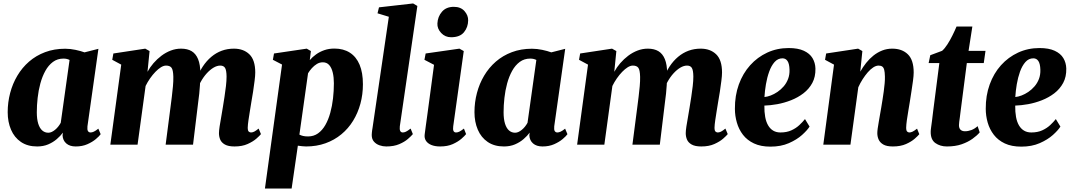

<svg xmlns="http://www.w3.org/2000/svg" viewBox="-20 -837 6202 1111"><path d="M486 -106Q484 -86.5 489 -78.5Q494 -70.5 504.5 -70.5Q512.5 -70.5 523 -75.2Q533.5 -80 549 -92.5L562.5 -60.5Q555 -49.5 535 -32.5Q515 -15.5 485.5 -2.5Q456 10.5 418 10.5Q383.5 10.5 363.5 -7Q343.5 -24.5 342 -53.5L344 -69.5Q330 -50.5 308.5 -32Q287 -13.5 258.8 -1.5Q230.5 10.5 195 10.5Q139.5 10.5 101.2 -15.5Q63 -41.5 43.8 -86.5Q24.5 -131.5 24.5 -188Q24.5 -245 38.8 -299Q53 -353 80.5 -399.2Q108 -445.5 148.2 -480.5Q188.5 -515.5 241 -535.2Q293.5 -555 357 -555Q386.5 -555 417 -548.5Q447.5 -542 469 -534L549.5 -554.5ZM382.5 -490Q376 -493.5 367 -495.8Q358 -498 347.5 -498Q312.5 -498 286.5 -478.8Q260.5 -459.5 242.5 -427Q224.5 -394.5 213.5 -354Q202.5 -313.5 197.8 -270.5Q193 -227.5 193 -187.5Q193 -148 201.2 -121.5Q209.5 -95 224.5 -82Q239.5 -69 259.5 -69Q269.5 -69 279.2 -73.5Q289 -78 298.5 -85.8Q308 -93.5 316.5 -104Q325 -114.5 331.5 -126.5Z M845.5 -541.5 833.5 -421.5Q847.5 -447.5 868.2 -471.5Q889 -495.5 914.2 -514.5Q939.5 -533.5 968.2 -544.5Q997 -555.5 1027.5 -555.5Q1064.5 -555.5 1089 -540.8Q1113.5 -526 1126.2 -494.8Q1139 -463.5 1139.5 -414Q1139.5 -406 1139.2 -396.2Q1139 -386.5 1138 -376Q1137 -365.5 1135.5 -356L1115.5 -374.5Q1131 -418 1153 -451.5Q1175 -485 1202.8 -508.2Q1230.5 -531.5 1263.2 -543.5Q1296 -555.5 1333.5 -555.5Q1389 -555.5 1423 -522.8Q1457 -490 1457 -417.5Q1457 -399.5 1453.2 -369.5Q1449.5 -339.5 1444.5 -306.8Q1439.5 -274 1434.5 -247Q1430.5 -222 1426 -194.5Q1421.5 -167 1417.8 -141.8Q1414 -116.5 1413.5 -98.5Q1413.5 -80.5 1419.5 -75.5Q1425.5 -70.5 1432.5 -70.5Q1441 -70.5 1450.8 -75.2Q1460.5 -80 1476.5 -93L1490 -61Q1483 -52 1463.8 -35Q1444.5 -18 1413 -3.8Q1381.5 10.5 1337 10.5Q1301 10.5 1281.2 -0.8Q1261.5 -12 1254.2 -29.5Q1247 -47 1247 -66.5Q1247 -80.5 1250.8 -105.5Q1254.5 -130.5 1260 -159.8Q1265.5 -189 1269.5 -216.5Q1274 -244.5 1279 -276.5Q1284 -308.5 1287.5 -339.2Q1291 -370 1291 -394.5Q1290.5 -431 1282.2 -444.2Q1274 -457.5 1254.5 -457.5Q1236 -457.5 1216 -445.8Q1196 -434 1176.5 -412.8Q1157 -391.5 1141.2 -362.8Q1125.5 -334 1115.5 -300L1139 -390.5Q1138.5 -368.5 1137 -344.2Q1135.5 -320 1133 -295.5Q1130.5 -271 1127 -247L1097 0H938.5L966.5 -216Q970.5 -245 974.2 -276.5Q978 -308 980.8 -338.2Q983.5 -368.5 983 -392.5Q982 -432.5 972.5 -445Q963 -457.5 941 -457.5Q927 -457.5 911.2 -447.8Q895.5 -438 879.2 -421.2Q863 -404.5 848.2 -383.2Q833.5 -362 822.5 -339.5L776 0H618.5L681.5 -463L629.5 -491L636 -527.5L820.5 -555.5Z M1513 254 1612 -463.5 1559 -491 1565.5 -527.5 1755 -555.5 1779 -541.5 1772.5 -489Q1787.5 -507 1808.8 -522.2Q1830 -537.5 1856.8 -546.8Q1883.5 -556 1915 -556Q1967.5 -556 2004.5 -532.2Q2041.5 -508.5 2060.8 -462.5Q2080 -416.5 2080 -349.5Q2080 -290.5 2065.5 -237Q2051 -183.5 2023.2 -138.2Q1995.5 -93 1955.2 -59.8Q1915 -26.5 1863.5 -8Q1812 10.5 1751 10.5Q1740 10.5 1727.8 9Q1715.5 7.5 1703.5 6L1667.5 254ZM1712.5 -58Q1722 -53 1734.2 -50.2Q1746.5 -47.5 1762.5 -47.5Q1795.5 -47.5 1820.2 -65.2Q1845 -83 1862.5 -113.5Q1880 -144 1891 -183.8Q1902 -223.5 1907 -267.5Q1912 -311.5 1912 -355Q1912 -389.5 1905.5 -417Q1899 -444.5 1885 -460.5Q1871 -476.5 1848 -476.5Q1829.5 -476.5 1813.5 -466.8Q1797.5 -457 1784.5 -442.5Q1771.5 -428 1762.5 -413Z M2293.5 -106Q2291.5 -88.5 2295.8 -79.5Q2300 -70.5 2311 -70.5Q2319 -70.5 2328.5 -74.8Q2338 -79 2356 -93L2369 -61Q2359.5 -49.5 2340.2 -32.8Q2321 -16 2290 -2.8Q2259 10.5 2215 10.5Q2195.5 10.5 2176 3.8Q2156.5 -3 2143.8 -17.5Q2131 -32 2131 -56Q2131 -61.5 2131.8 -69Q2132.5 -76.5 2133.5 -84Q2134.5 -91.5 2135.5 -96L2230 -740L2164.5 -760L2173 -794.5L2370.5 -817L2395 -802.5Z M2527 10.5Q2497 10.5 2475.8 1.8Q2454.5 -7 2444.5 -22.8Q2434.5 -38.5 2437.5 -60Q2439.5 -79 2443.8 -107.8Q2448 -136.5 2453 -174.5Q2458 -212.5 2464.2 -257.8Q2470.5 -303 2477.2 -354.5Q2484 -406 2491.5 -462L2436 -491L2443 -527.5L2638.5 -555.5L2663.5 -541.5L2602.5 -106Q2600 -88 2604.2 -79.2Q2608.5 -70.5 2619 -70.5Q2628.5 -70.5 2638.5 -75.5Q2648.5 -80.5 2664.5 -93L2677 -61Q2669 -50.5 2649.8 -33.8Q2630.5 -17 2600 -3.2Q2569.5 10.5 2527 10.5ZM2590 -621.5Q2556 -621.5 2532.8 -646.2Q2509.5 -671 2511 -701.5Q2513 -741 2537.5 -769.2Q2562 -797.5 2606 -797.5Q2646 -797.5 2667.8 -772.8Q2689.5 -748 2689 -719Q2688.5 -679.5 2664.8 -650.5Q2641 -621.5 2590 -621.5Z M3187 -106Q3185 -86.5 3190 -78.5Q3195 -70.5 3205.5 -70.5Q3213.5 -70.5 3224 -75.2Q3234.5 -80 3250 -92.5L3263.5 -60.5Q3256 -49.5 3236 -32.5Q3216 -15.5 3186.5 -2.5Q3157 10.5 3119 10.5Q3084.5 10.5 3064.5 -7Q3044.5 -24.5 3043 -53.5L3045 -69.5Q3031 -50.5 3009.5 -32Q2988 -13.5 2959.8 -1.5Q2931.5 10.5 2896 10.5Q2840.5 10.5 2802.2 -15.5Q2764 -41.5 2744.8 -86.5Q2725.5 -131.5 2725.5 -188Q2725.5 -245 2739.8 -299Q2754 -353 2781.5 -399.2Q2809 -445.5 2849.2 -480.5Q2889.5 -515.5 2942 -535.2Q2994.5 -555 3058 -555Q3087.5 -555 3118 -548.5Q3148.5 -542 3170 -534L3250.5 -554.5ZM3083.5 -490Q3077 -493.5 3068 -495.8Q3059 -498 3048.5 -498Q3013.5 -498 2987.5 -478.8Q2961.5 -459.5 2943.5 -427Q2925.5 -394.5 2914.5 -354Q2903.5 -313.5 2898.8 -270.5Q2894 -227.5 2894 -187.5Q2894 -148 2902.2 -121.5Q2910.5 -95 2925.5 -82Q2940.5 -69 2960.5 -69Q2970.5 -69 2980.2 -73.5Q2990 -78 2999.5 -85.8Q3009 -93.5 3017.5 -104Q3026 -114.5 3032.5 -126.5Z M3546.5 -541.5 3534.5 -421.5Q3548.5 -447.5 3569.2 -471.5Q3590 -495.5 3615.2 -514.5Q3640.5 -533.5 3669.2 -544.5Q3698 -555.5 3728.5 -555.5Q3765.5 -555.5 3790 -540.8Q3814.5 -526 3827.2 -494.8Q3840 -463.5 3840.5 -414Q3840.5 -406 3840.2 -396.2Q3840 -386.5 3839 -376Q3838 -365.5 3836.5 -356L3816.5 -374.5Q3832 -418 3854 -451.5Q3876 -485 3903.8 -508.2Q3931.5 -531.5 3964.2 -543.5Q3997 -555.5 4034.5 -555.5Q4090 -555.5 4124 -522.8Q4158 -490 4158 -417.5Q4158 -399.5 4154.2 -369.5Q4150.5 -339.5 4145.5 -306.8Q4140.5 -274 4135.5 -247Q4131.5 -222 4127 -194.5Q4122.5 -167 4118.8 -141.8Q4115 -116.5 4114.5 -98.5Q4114.5 -80.5 4120.5 -75.5Q4126.5 -70.5 4133.5 -70.5Q4142 -70.5 4151.8 -75.2Q4161.5 -80 4177.5 -93L4191 -61Q4184 -52 4164.8 -35Q4145.5 -18 4114 -3.8Q4082.5 10.5 4038 10.5Q4002 10.5 3982.2 -0.8Q3962.5 -12 3955.2 -29.5Q3948 -47 3948 -66.5Q3948 -80.5 3951.8 -105.5Q3955.5 -130.5 3961 -159.8Q3966.5 -189 3970.5 -216.5Q3975 -244.5 3980 -276.5Q3985 -308.5 3988.5 -339.2Q3992 -370 3992 -394.5Q3991.5 -431 3983.2 -444.2Q3975 -457.5 3955.5 -457.5Q3937 -457.5 3917 -445.8Q3897 -434 3877.5 -412.8Q3858 -391.5 3842.2 -362.8Q3826.5 -334 3816.5 -300L3840 -390.5Q3839.5 -368.5 3838 -344.2Q3836.5 -320 3834 -295.5Q3831.5 -271 3828 -247L3798 0H3639.5L3667.5 -216Q3671.5 -245 3675.2 -276.5Q3679 -308 3681.8 -338.2Q3684.5 -368.5 3684 -392.5Q3683 -432.5 3673.5 -445Q3664 -457.5 3642 -457.5Q3628 -457.5 3612.2 -447.8Q3596.5 -438 3580.2 -421.2Q3564 -404.5 3549.2 -383.2Q3534.5 -362 3523.5 -339.5L3477 0H3319.5L3382.5 -463L3330.5 -491L3337 -527.5L3521.5 -555.5Z M4664.5 -104.5Q4651.5 -83.5 4621.2 -56.2Q4591 -29 4545 -8.8Q4499 11.5 4438 11.5Q4382 11.5 4342.8 -7Q4303.5 -25.5 4279.2 -57Q4255 -88.5 4243.8 -127.8Q4232.5 -167 4232.5 -207.5Q4232 -284 4255.2 -348.2Q4278.5 -412.5 4320.8 -459.5Q4363 -506.5 4420 -532.8Q4477 -559 4543.5 -559Q4597.5 -559 4631.5 -543.2Q4665.5 -527.5 4681.5 -500.8Q4697.5 -474 4698.5 -440.5Q4699.5 -392.5 4680.5 -357.2Q4661.5 -322 4629.2 -297.2Q4597 -272.5 4557.5 -257Q4518 -241.5 4477.8 -234.2Q4437.5 -227 4403 -226Q4402.5 -189 4407.8 -160.2Q4413 -131.5 4424.8 -111.5Q4436.5 -91.5 4454.2 -81Q4472 -70.5 4496 -70.5Q4532.5 -70.5 4559.2 -82.8Q4586 -95 4605.2 -113Q4624.5 -131 4638 -148ZM4508 -499.5Q4481 -499.5 4462 -478Q4443 -456.5 4430.8 -422.2Q4418.5 -388 4412 -349.2Q4405.5 -310.5 4403.5 -275.5Q4420 -277 4439.8 -284.5Q4459.5 -292 4479 -305.2Q4498.5 -318.5 4514.8 -337.2Q4531 -356 4540.2 -380.2Q4549.5 -404.5 4548.5 -434Q4547.5 -468 4537 -483.8Q4526.5 -499.5 4508 -499.5Z M4958 -422.5Q4973 -449 4992 -473Q5011 -497 5034.2 -515.5Q5057.5 -534 5084.8 -544.8Q5112 -555.5 5143 -555.5Q5199.5 -555.5 5233.2 -522.8Q5267 -490 5267 -417.5Q5267 -399.5 5263 -369.5Q5259 -339.5 5253.8 -306.8Q5248.5 -274 5244.5 -247Q5240.5 -222 5235.8 -194.5Q5231 -167 5227.5 -141.8Q5224 -116.5 5223.5 -98.5Q5223.5 -80.5 5229.5 -75.5Q5235.5 -70.5 5242 -70.5Q5250.5 -70.5 5260.5 -75.2Q5270.5 -80 5286.5 -92.5L5299.5 -60.5Q5292.5 -51.5 5273.2 -34.5Q5254 -17.5 5222.5 -3.5Q5191 10.5 5146.5 10.5Q5110.5 10.5 5091.2 -0.8Q5072 -12 5064.2 -29.5Q5056.5 -47 5056.5 -66.5Q5056.5 -77 5058.8 -93.8Q5061 -110.5 5064.8 -131.2Q5068.5 -152 5072.2 -174Q5076 -196 5079.5 -216Q5083 -237.5 5086.8 -261Q5090.5 -284.5 5093.8 -308.2Q5097 -332 5099 -354.2Q5101 -376.5 5100.5 -394.5Q5100 -419 5096.5 -432.8Q5093 -446.5 5085 -452Q5077 -457.5 5064 -457.5Q5049 -457.5 5033 -447Q5017 -436.5 5001.5 -418.8Q4986 -401 4971.8 -378.8Q4957.5 -356.5 4946.5 -332L4901 0H4744L4806 -463L4754 -491L4760.5 -527.5L4945.5 -555.5L4970 -541.5Z M5538 -189.5Q5536 -171.5 5534 -157Q5532 -142.5 5530.5 -131.8Q5529 -121 5529 -113Q5529 -95 5538.2 -86.2Q5547.5 -77.5 5563.5 -77.5Q5582.5 -77.5 5601 -84.5Q5619.5 -91.5 5637 -107L5649 -71Q5633.5 -52.5 5607.2 -33.8Q5581 -15 5544.5 -2.2Q5508 10.5 5459 10.5Q5420.5 10.5 5392.5 -9.2Q5364.5 -29 5365.5 -76Q5365.5 -79 5366 -85Q5366.5 -91 5368.2 -103.2Q5370 -115.5 5372.8 -136.8Q5375.5 -158 5379.5 -192L5415.5 -472H5353.5L5363 -517.5L5431.5 -543Q5446.5 -556 5462 -580Q5477.5 -604 5491.2 -631.8Q5505 -659.5 5515 -683.5H5606.5L5584.5 -542.5H5682.5L5672.5 -472H5574.5Z M6116 -104.5Q6103 -83.5 6072.8 -56.2Q6042.5 -29 5996.5 -8.8Q5950.5 11.5 5889.5 11.5Q5833.5 11.5 5794.2 -7Q5755 -25.5 5730.8 -57Q5706.5 -88.5 5695.2 -127.8Q5684 -167 5684 -207.5Q5683.5 -284 5706.8 -348.2Q5730 -412.5 5772.2 -459.5Q5814.5 -506.5 5871.5 -532.8Q5928.5 -559 5995 -559Q6049 -559 6083 -543.2Q6117 -527.5 6133 -500.8Q6149 -474 6150 -440.5Q6151 -392.5 6132 -357.2Q6113 -322 6080.8 -297.2Q6048.5 -272.5 6009 -257Q5969.5 -241.5 5929.2 -234.2Q5889 -227 5854.5 -226Q5854 -189 5859.2 -160.2Q5864.5 -131.5 5876.2 -111.5Q5888 -91.5 5905.8 -81Q5923.5 -70.5 5947.5 -70.5Q5984 -70.5 6010.8 -82.8Q6037.5 -95 6056.8 -113Q6076 -131 6089.5 -148ZM5959.5 -499.5Q5932.5 -499.5 5913.5 -478Q5894.5 -456.5 5882.2 -422.2Q5870 -388 5863.5 -349.2Q5857 -310.5 5855 -275.5Q5871.5 -277 5891.2 -284.5Q5911 -292 5930.5 -305.2Q5950 -318.5 5966.2 -337.2Q5982.5 -356 5991.8 -380.2Q6001 -404.5 6000 -434Q5999 -468 5988.5 -483.8Q5978 -499.5 5959.5 -499.5Z"/></svg>

Font: Merriweather 48pt Black
Style: Italic
Weight: 900
Italic angle: -7.8°
Version: Version 2.101